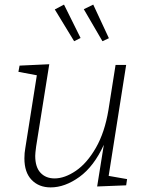

<svg xmlns="http://www.w3.org/2000/svg" viewBox="-20 -807 639 834"><path d="M452 -43 532 -29 528 -2 402 3 431 -178Q388 -84 325 -38.5Q262 7 200 7Q149 7 117.5 -25.5Q86 -58 86 -119Q86 -143 90 -164L140 -480L60 -495L65 -522L194 -528L137 -171Q133 -141 133 -130Q133 -81 156 -56.5Q179 -32 217 -32Q261 -32 309.5 -65Q358 -98 396.5 -165Q435 -232 451 -329L482 -525H528ZM330 -642 302 -628 218 -766 258 -787ZM453 -641 425 -628 344 -767 385 -787Z"/></svg>

Font: Bitter Pro Light
Style: Italic
Weight: 300
Italic angle: -9°
Designer: Sol Matas, and Bitter project Authors
Foundry: Sol Matas
Version: Version 1.010